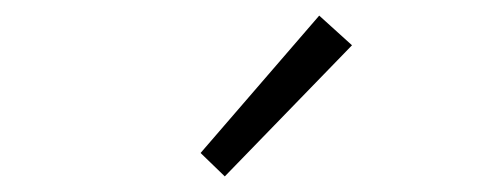

<svg xmlns="http://www.w3.org/2000/svg" viewBox="-20 -861 634 246"><path d="M268 -635 237 -665 389 -841 431 -803Z"/></svg>

Font: Noto Sans JP Thin Light
Style: Regular
Weight: 300
Version: Version 2.004-H2;hotconv 1.0.118;makeotfexe 2.5.65603